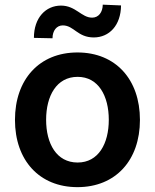

<svg xmlns="http://www.w3.org/2000/svg" viewBox="-20 -772 648 803"><path d="M199.6 -611.9C199.6 -644.2 217.3 -665.8 242.5 -665.8C289.4 -665.8 304 -615.1 372.9 -615.4C436.1 -615.8 485.4 -664.8 486.2 -749.3L409.8 -752.5C409.4 -720.9 392.4 -698.2 365.4 -698.2C321 -697.8 296.9 -748.6 235.1 -748.6C171.5 -748.6 121.8 -698.2 121.8 -613.6ZM304 10.7C463.8 10.7 565.3 -101.9 565.3 -270.6C565.3 -439.6 463.8 -552.6 304 -552.6C144.2 -552.6 42.6 -439.6 42.6 -270.6C42.6 -101.9 144.2 10.7 304 10.7ZM304.7 -92.3C216.3 -92.3 172.9 -171.2 172.9 -271C172.9 -370.7 216.3 -450.6 304.7 -450.6C391.7 -450.6 435 -370.7 435 -271C435 -171.2 391.7 -92.3 304.7 -92.3Z"/></svg>

Font: RA Gorm Semi Bold
Style: Regular
Weight: 600
Designer: Rasmus Andersson
Foundry: rsms
Version: Version 3.000;hotconv 1.0.109;makeotfexe 2.5.65596